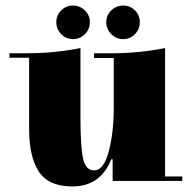

<svg xmlns="http://www.w3.org/2000/svg" viewBox="-20 -661 687 692"><path d="M575 -25H637V-9H386V-87H381Q342 11 241 11Q155 11 120 -42.5Q85 -96 85 -195V-453H14V-469H74Q179 -469 270 -488V-237Q270 -136 279 -91.5Q288 -47 319 -47Q354 -47 372 -115.5Q390 -184 390 -272V-452H319V-469H379Q484 -469 575 -488ZM381 -538Q363 -556 363 -581Q363 -606 381 -623.5Q399 -641 424 -641Q449 -641 466.5 -623.5Q484 -606 484 -581Q484 -556 466.5 -538Q449 -520 424 -520Q399 -520 381 -538ZM200.5 -538Q183 -556 183 -581Q183 -606 200.5 -623.5Q218 -641 243 -641Q268 -641 286 -623.5Q304 -606 304 -581Q304 -556 286 -538Q268 -520 243 -520Q218 -520 200.5 -538Z"/></svg>

Font: Elsie Swash Caps Black
Style: Regular
Weight: 900
Designer: Alejandro Inler
Foundry: Alejandro Inler
Version: 1.003